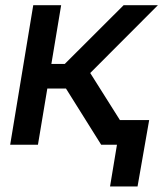

<svg xmlns="http://www.w3.org/2000/svg" viewBox="-20 -542 611 719"><path d="M18.1 0 104.5 -522.5H209L172.4 -302.7H222.7L442.9 -522.5H571.3L317.9 -268.6L487.3 0H358.9L227.1 -210.4H157.2L122.1 0ZM392.1 156.2 418 0H379.9L395 -92.3H538.6L495.1 156.2Z"/></svg>

Font: Inter 28pt Medium
Style: Italic
Weight: 500
Italic angle: -9.3988°
Designer: Rasmus Andersson
Foundry: rsms
Version: Version 4.001;git-66647c0bb